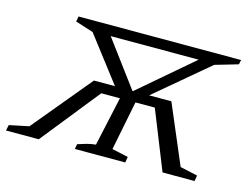

<svg xmlns="http://www.w3.org/2000/svg" viewBox="-101 -648 1017 776"><g transform="rotate(15 407.5 -260.5)"><path d="M264 0 268 -21Q286 -27 304 -32Q322 -37 342 -39L387 -245H309L113 0H-24L-19 -24L63 -41L267 -287H355L211 -475L136 -499L140 -521H820L816 -502L720 -474L498 -287H591L696 -40L769 -24L765 0H631L533 -245H452L411 -39L479 -24L475 0ZM286 -478 428 -287H431L654 -478Z"/></g></svg>

Font: Piazzolla SC Light
Style: Italic
Weight: 300
Italic angle: -11.3°
Designer: Juan Pablo del Peral
Foundry: Huerta Tipografica
Version: Version 1.330